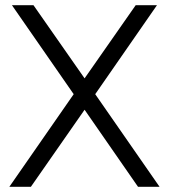

<svg xmlns="http://www.w3.org/2000/svg" viewBox="-20 -720 651 740"><path d="M264 -357 26 -700H109L306 -418L503 -700H585L347 -357L595 0H512L306 -297L99 0H16Z"/></svg>

Font: Stavian Regular
Style: Regular
Weight: 400
Version: Version 1.000; ttfautohint (v1.6)